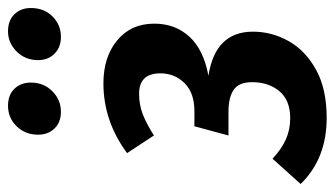

<svg xmlns="http://www.w3.org/2000/svg" viewBox="-210 -623 835 479"><g transform="rotate(-90 207.5 -383.5)"><path d="M388 -416Q388 -364 355.5 -328.5Q323 -293 258 -281Q368 -264 368 -170Q368 -123 344.5 -81Q321 -39 273 -12.5Q225 14 153 14Q51 14 -12 -51L51 -121Q76 -98 100 -87.5Q124 -77 152 -77Q197 -77 219.5 -104Q242 -131 242 -172Q242 -205 223 -218Q204 -231 168 -231H109L132 -316H170Q215 -316 239.5 -340.5Q264 -365 264 -401Q264 -454 213 -454Q186 -454 162.5 -445Q139 -436 109 -417L65 -484Q145 -543 239 -543Q305 -543 346.5 -508.5Q388 -474 388 -416ZM111 -706Q111 -738 132 -759.5Q153 -781 183 -781Q210 -781 225.5 -765Q241 -749 241 -724Q241 -692 219.5 -670.5Q198 -649 168 -649Q142 -649 126.5 -665Q111 -681 111 -706ZM297 -706Q297 -738 318.5 -759.5Q340 -781 369 -781Q396 -781 411.5 -765Q427 -749 427 -724Q427 -691 406 -670Q385 -649 355 -649Q329 -649 313 -665Q297 -681 297 -706Z"/></g></svg>

Font: Fira Sans Extra Condensed Medium
Style: Italic
Weight: 500
Width: 3
Italic angle: -8°
Designer: Carrois Corporate & Edenspiekermann AG
Foundry: Carrois Corporate GbR & Edenspiekermann AG
Version: Version 4.203